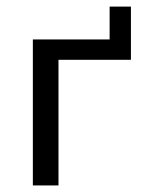

<svg xmlns="http://www.w3.org/2000/svg" viewBox="-20 -565 444 585"><path d="M80.1 0V-444.8H314V-544.9H378.9V-382.8H158.2V0Z"/></svg>

Font: CMU Sans Serif
Style: Medium
Weight: 500
Version: Version 0.7.0